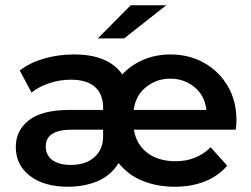

<svg xmlns="http://www.w3.org/2000/svg" viewBox="-20 -704 953 730"><path d="M876 -211H489Q498 -155 540 -123Q582 -91 648 -91Q727 -91 781 -144L844 -74Q809 -34 758.5 -14Q708 6 645 6Q578 6 523 -16Q468 -38 431 -84Q401 -36 350.5 -15Q300 6 239 6Q147 6 93.5 -35.5Q40 -77 40 -145Q40 -208 90 -247Q140 -286 245 -286H372V-294Q372 -346 341 -373.5Q310 -401 250 -401Q208 -401 168 -388Q128 -375 100 -352L55 -436Q94 -466 148 -481.5Q202 -497 262 -497Q392 -497 445 -421Q478 -457 525.5 -477Q573 -497 628 -497Q699 -497 756 -465Q813 -433 846 -376.5Q879 -320 879 -247Q879 -226 876 -211ZM488 -286H765Q758 -342 718.5 -373.5Q679 -405 627.5 -405Q576 -405 536 -373.5Q496 -342 488 -286ZM372 -185V-211H253Q154 -211 154 -147Q154 -114 179 -95.5Q204 -77 249 -77Q306 -77 339 -106.5Q372 -136 372 -185ZM477 -684H612L452 -558H352Z"/></svg>

Font: Montserrat Ace
Style: Bold
Weight: 600
Designer: Julieta Ulanovsky
Foundry: Julieta Ulanovsky
Version: Version 1